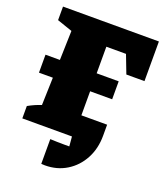

<svg xmlns="http://www.w3.org/2000/svg" viewBox="-155 -762 907 1065"><g transform="rotate(20 298.5 -229.0)"><path d="M31 -270V-376H116L121 -549L31 -580V-660H597V-426H490L449 -533H333V-376H463V-270H333V-128H485V-63Q485 13 453 73Q421 133 365 167.5Q309 202 238 202Q221 202 216 201V55Q239 56 258.5 56.5Q278 57 297 57Q314 57 329 57Q328 42 326.5 28Q325 14 324 0H31V-73Q68 -94 108 -107L113 -270Z"/></g></svg>

Font: Piazzolla SC Black
Style: Regular
Weight: 900
Designer: Juan Pablo del Peral
Foundry: Huerta Tipografica
Version: Version 1.330